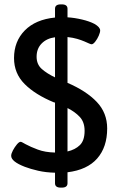

<svg xmlns="http://www.w3.org/2000/svg" viewBox="-20 -782 540 876"><path d="M257 74Q231 74 231 54V6Q189 5 154 -3Q119 -11 93 -21Q31 -45 31 -71Q31 -81 39 -96Q47 -111 57 -123Q67 -135 74 -135Q77 -135 82.5 -132Q88 -129 97 -124Q119 -112 152.5 -99.5Q186 -87 231 -86V-314L226 -315Q141 -350 92.5 -398.5Q44 -447 44 -517Q44 -593 93 -643Q142 -693 231 -702V-742Q231 -762 257 -762H262Q288 -762 288 -742V-703Q320 -701 354 -693Q388 -685 411 -673Q437 -658 437 -643Q437 -634 430.5 -619Q424 -604 414.5 -592Q405 -580 398 -580Q394 -580 385.5 -584Q377 -588 365 -593Q351 -599 332.5 -604.5Q314 -610 288 -613V-404Q374 -367 421.5 -317Q469 -267 469 -196Q469 -111 423.5 -59Q378 -7 288 4V54Q288 74 262 74ZM147 -523Q147 -488 171 -467Q195 -446 231 -429V-612Q193 -607 170 -583.5Q147 -560 147 -523ZM366 -185Q366 -225 344 -248.5Q322 -272 288 -289V-91Q323 -99 344.5 -120Q366 -141 366 -185Z"/></svg>

Font: Asap Medium
Style: Regular
Weight: 500
Designer: Pablo Cosgaya
Foundry: Omnibus-Type
Version: Version 3.001; ttfautohint (v1.8.3)